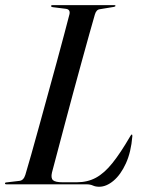

<svg xmlns="http://www.w3.org/2000/svg" viewBox="-28 -720 549 750"><path d="M309.5 0H-3Q-8.5 0 -8.5 -3Q-8.5 -7.5 -2.5 -7.5L48 -13.5Q64 -15 71 -37Q80 -66.5 94 -116.2Q108 -166 124.8 -226.8Q141.5 -287.5 159.2 -352Q177 -416.5 193.5 -477Q210 -537.5 223 -586.8Q236 -636 243.5 -665Q247 -683 230 -685.5L178 -692Q171.5 -693 171.5 -696.5Q171.5 -700 177 -700H419Q423 -700 423 -697.5Q423 -694 416.5 -693L362 -684Q348 -682.5 342.5 -663Q334 -634 320.5 -585.5Q307 -537 290.5 -477Q274 -417 256.8 -353.5Q239.5 -290 223.8 -230.2Q208 -170.5 195.2 -122.2Q182.5 -74 175 -46Q170 -24.5 179 -16.2Q188 -8 216.5 -8H272Q314 -8 346.8 -25.8Q379.5 -43.5 411 -82.8Q442.5 -122 480 -186.5Q484.5 -194.5 486.5 -194.5Q489.5 -194.5 489 -188Q484 -126 463.8 -81.8Q443.5 -37.5 415.5 -14Q387.5 9.5 359.5 9.5Q345.5 9.5 335 4.8Q324.5 0 309.5 0Z"/></svg>

Font: Fraunces 144pt
Style: Italic
Weight: 400
Italic angle: -16°
Version: Version 1.000;[b76b70a41]